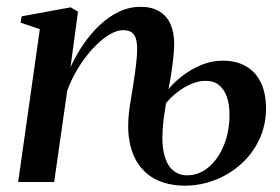

<svg xmlns="http://www.w3.org/2000/svg" viewBox="-20 -546 841 576"><path d="M191.5 -344.5Q208 -380.5 230 -412.8Q252 -445 279 -470.5Q306 -496 337 -510.8Q368 -525.5 402 -525.5Q435 -525.5 457.5 -512.2Q480 -499 491.2 -474.2Q502.5 -449.5 502.5 -414Q502.5 -397 500 -373Q497.5 -349 493.5 -323.8Q489.5 -298.5 485.5 -278.5Q500.5 -297.5 525.8 -317.2Q551 -337 582.5 -350.5Q614 -364 648 -364Q689 -364 718 -347.2Q747 -330.5 762.5 -298.5Q778 -266.5 778 -220.5Q778 -171.5 758.8 -129.5Q739.5 -87.5 705.5 -56Q671.5 -24.5 627.2 -6.8Q583 11 534 11Q491.5 11 456.8 -3.5Q422 -18 399 -48.2Q376 -78.5 368 -124.8Q360 -171 370.5 -234.5Q375.5 -264 380.2 -294.8Q385 -325.5 388.2 -352.5Q391.5 -379.5 391.5 -397Q391.5 -417.5 387.5 -430.5Q383.5 -443.5 374.2 -449.5Q365 -455.5 349 -455.5Q329 -455.5 305 -440.2Q281 -425 257.2 -399Q233.5 -373 213.5 -340.2Q193.5 -307.5 181.5 -273L142.5 0H34.5L99.5 -458.5L42 -478L45 -497L192 -524L214 -511ZM470.5 -185.5Q463.5 -126.5 471 -90Q478.5 -53.5 497 -36.8Q515.5 -20 541 -20Q576.5 -20 605.5 -44.2Q634.5 -68.5 651.5 -109.8Q668.5 -151 668.5 -202Q668.5 -232 660.8 -254.8Q653 -277.5 637.2 -290.5Q621.5 -303.5 597 -303.5Q575.5 -303.5 553.5 -294Q531.5 -284.5 512.2 -269.5Q493 -254.5 478 -236.5Z"/></svg>

Font: Merriweather 120pt Medium
Style: Italic
Weight: 500
Italic angle: -7.8°
Version: Version 2.101